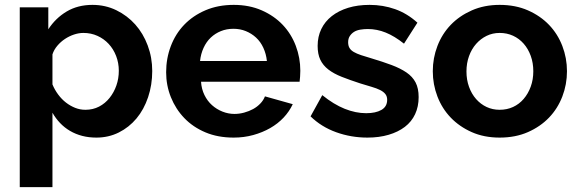

<svg xmlns="http://www.w3.org/2000/svg" viewBox="-20 -554 2372 787"><path d="M375 10Q344 10 317 3Q290 -4 267 -17.5Q244 -31 226 -50Q208 -69 195 -92V213H61V-524H178V-434Q208 -480 253.5 -507Q299 -534 359 -534Q412 -534 457 -512Q502 -490 534.5 -453.5Q567 -417 585.5 -367.5Q604 -318 604 -263Q604 -206 587 -155.5Q570 -105 539.5 -68.5Q509 -32 467 -11Q425 10 375 10ZM330 -104Q361 -104 386 -117Q411 -130 429 -152.5Q447 -175 457 -203.5Q467 -232 467 -264Q467 -296 456 -324.5Q445 -353 425.5 -374Q406 -395 379.5 -407Q353 -419 322 -419Q303 -419 283.5 -412.5Q264 -406 246.5 -394.5Q229 -383 215 -366.5Q201 -350 195 -331V-208Q204 -186 218.5 -166.5Q233 -147 250.5 -133.5Q268 -120 288 -112Q308 -104 330 -104Z M938 10Q873 10 822 -11.5Q771 -33 735.5 -70Q700 -107 680.5 -155.5Q661 -204 661 -258Q661 -314 680 -364.5Q699 -415 735 -452.5Q771 -490 822.5 -512Q874 -534 938 -534Q1002 -534 1053 -511.5Q1104 -489 1139 -452Q1174 -415 1192.5 -366Q1211 -317 1211 -264Q1211 -251 1210 -239Q1209 -227 1208 -219H804Q806 -189 818 -164.5Q830 -140 849 -123Q868 -106 892 -96.5Q916 -87 941 -87Q961 -87 981 -92.5Q1001 -98 1017.5 -107Q1034 -116 1047 -129.5Q1060 -143 1066 -159L1180 -127Q1166 -97 1142.5 -72Q1119 -47 1087.5 -29Q1056 -11 1018 -0.5Q980 10 938 10ZM1074 -304Q1071 -333 1059.5 -358Q1048 -383 1029.5 -400Q1011 -417 987.5 -426.5Q964 -436 937 -436Q909 -436 885.5 -426.5Q862 -417 844 -400Q826 -383 814.5 -358Q803 -333 800 -304Z M1486 10Q1419 10 1358 -12Q1297 -34 1253 -77L1301 -164Q1348 -126 1393 -108Q1438 -90 1481 -90Q1520 -90 1543.5 -103.5Q1567 -117 1567 -145Q1567 -159 1559.5 -168.5Q1552 -178 1538 -185Q1524 -192 1503.5 -198Q1483 -204 1457 -212Q1414 -226 1381 -239Q1348 -252 1326 -269Q1304 -286 1293 -309Q1282 -332 1282 -366Q1282 -404 1297 -435Q1312 -466 1340 -488Q1368 -510 1407 -522Q1446 -534 1495 -534Q1550 -534 1599.5 -516.5Q1649 -499 1691 -461L1636 -375Q1597 -406 1561 -420.5Q1525 -435 1488 -435Q1472 -435 1457 -432.5Q1442 -430 1431.5 -423.5Q1421 -417 1414 -406.5Q1407 -396 1407 -381Q1407 -367 1412.5 -357.5Q1418 -348 1430 -341Q1442 -334 1460 -328Q1478 -322 1502 -315Q1549 -301 1585 -287.5Q1621 -274 1646 -257Q1671 -240 1683.5 -216Q1696 -192 1696 -156Q1696 -117 1681.5 -86Q1667 -55 1639.5 -34Q1612 -13 1573 -1.5Q1534 10 1486 10Z M2028 10Q1964 10 1913.5 -12.5Q1863 -35 1827.5 -72Q1792 -109 1773 -158.5Q1754 -208 1754 -262Q1754 -316 1773 -365.5Q1792 -415 1827.5 -452Q1863 -489 1914 -511.5Q1965 -534 2028 -534Q2093 -534 2144 -511.5Q2195 -489 2230.5 -452Q2266 -415 2285 -365.5Q2304 -316 2304 -262Q2304 -208 2285 -158.5Q2266 -109 2230.5 -72Q2195 -35 2144 -12.5Q2093 10 2028 10ZM1892 -261Q1892 -227 1902.5 -198Q1913 -169 1931.5 -148Q1950 -127 1974.5 -115.5Q1999 -104 2028 -104Q2058 -104 2083 -115.5Q2108 -127 2126.5 -148.5Q2145 -170 2155.5 -199Q2166 -228 2166 -262Q2166 -296 2155.5 -325Q2145 -354 2126.5 -375Q2108 -396 2083 -407.5Q2058 -419 2028 -419Q1999 -419 1974.5 -407Q1950 -395 1931.5 -374Q1913 -353 1902.5 -324Q1892 -295 1892 -261Z"/></svg>

Font: Rising Sun
Style: Bold
Weight: 700
Designer: Matt McInerney, Pablo Impallari, Rodrigo Fuenzalida (Raleway font), Stephen Hutchings (Greek), Cristiano Sobral (main ch
Foundry: The Rising Sun Project Authors
Version: Version 4.327; ttfautohint (v1.8.4.7-5d5b-dirty)